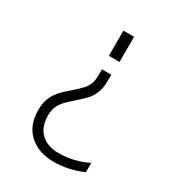

<svg xmlns="http://www.w3.org/2000/svg" viewBox="-183 -871 917 998"><g transform="rotate(30 275.0 -372.0)"><path d="M328 -607H264V-758H328ZM87 -180Q87 -231 105.5 -266Q124 -301 160 -332L187 -356Q221 -386 236 -402.5Q251 -419 259.5 -440Q268 -461 268 -491V-528H324V-491Q324 -448 312 -418.5Q300 -389 282 -369.5Q264 -350 229 -319L202 -295Q171 -267 158 -241.5Q145 -216 145 -181Q145 -112 184 -75Q223 -38 289 -38Q381 -38 463 -79V-23Q378 14 289 14Q200 14 143.5 -36.5Q87 -87 87 -180Z"/></g></svg>

Font: Biryani UltraLight
Style: Regular
Weight: 250
Designer: Dan Reynolds and Mathieu Réguer
Foundry: Dan Reynolds and Mathieu Réguer
Version: Version 1.003; ttfautohint (v1.1) -l 5 -r 5 -G 72 -x 0 -D la